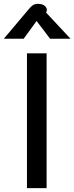

<svg xmlns="http://www.w3.org/2000/svg" viewBox="-45 -977 386 997"><path d="M95 -700H197V0H95ZM104 -929Q117 -945 127 -951Q137 -957 152 -957Q178 -957 190 -944Q202 -931 197 -918L194 -912L321 -776H215L145 -868L78 -776H-25Z"/></svg>

Font: Niramit Medium
Style: Regular
Weight: 500
Designer: Katatrad Aksorn Co.,Ltd.
Foundry: Cadson Demak Co.,Ltd.
Version: Version 1.000; ttfautohint (v1.6)